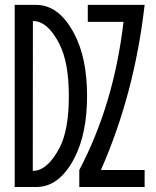

<svg xmlns="http://www.w3.org/2000/svg" viewBox="-20 -752 626 772"><path d="M298.8 0V-68.4Q438 -332.5 476.6 -664.1H333V-732.4H561.5Q520.5 -373.5 385.7 -68.4H561.5V0ZM111.8 -64.9Q170.4 -64.9 219.2 -157.2Q256.8 -228.5 256.8 -366.2Q256.8 -500.5 218.8 -575.2Q171.9 -667.5 112.3 -667.5ZM39.1 0V-732.4H125Q217.3 -732.4 278.3 -616.7Q330.1 -518.6 330.1 -366.2Q330.1 -214.8 278.8 -115.7Q218.3 0 125.5 0Z"/></svg>

Font: Consola Mono
Style: Book
Weight: 400
Monospace: yes
Designer: Wojciech Kalinowski "wmk69" (wmk69@o2.pl)
Foundry: Wojciech Kalinowski "wmk69" (wmk69@o2.pl)
Version: Version 2.1.0